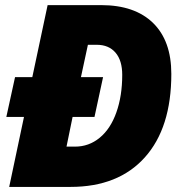

<svg xmlns="http://www.w3.org/2000/svg" viewBox="-20 -734 724 754"><path d="M39.1 -431.2H106.9L167 -713.9H377Q509.3 -713.9 581.1 -643.8Q652.8 -573.7 652.8 -443.8Q652.8 -231.9 548.8 -116Q444.8 0 256.8 0H16.1L74.2 -274.9H4.9ZM274.9 -158.2Q329.1 -158.2 371.6 -193.1Q414.1 -228 437 -292.7Q460 -357.4 460 -439.9Q460 -496.6 433.6 -527.3Q407.2 -558.1 359.9 -558.1H325.2L297.9 -431.2H384.8L351.1 -274.9H265.1L241.2 -158.2Z"/></svg>

Font: Open Sans Extrabold
Style: Italic
Weight: 800
Italic angle: -12°
Foundry: Ascender Corporation
Version: Version 1.10